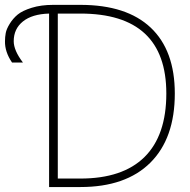

<svg xmlns="http://www.w3.org/2000/svg" viewBox="-109 -752 765 774"><path d="M124 -697.3V-32.2H214.8Q385.7 -32.2 473.6 -119.1Q561.5 -206.1 561.5 -375Q561.5 -697.3 214.8 -697.3ZM214.8 2H88.9V-697.3Q20.5 -695.3 -16.6 -665.5Q-53.7 -635.7 -53.7 -585.9Q-53.7 -548.8 -16.6 -500H-60.5Q-89.8 -543 -88.9 -585.9Q-88.9 -602.5 -85.9 -618.7Q-83 -634.8 -69.8 -656.2Q-56.6 -677.7 -37.6 -693.4Q-18.6 -709 19 -720.7Q56.6 -732.4 105.5 -732.4H214.8Q401.4 -732.4 498.5 -640.6Q595.7 -548.8 595.7 -375Q595.7 -194.3 497.1 -96.2Q398.4 2 214.8 2Z"/></svg>

Font: Gen Shin Gothic ExtraLight
Style: Regular
Weight: 100
Designer: [Source Han Sans]
Ryoko NISHIZUKA  (kana & ideographs); Paul D. Hunt (Latin, Greek & Cyrillic); Wenlong ZHANG  (bopomofo
Version: Version 1.002.20150607